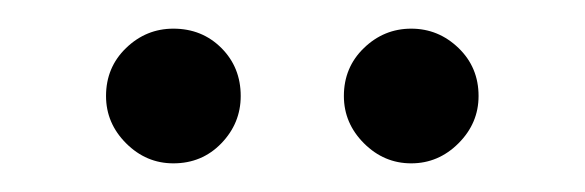

<svg xmlns="http://www.w3.org/2000/svg" viewBox="-20 -714 408 134"><path d="M101 -600Q82 -600 68 -614Q54 -628 54 -647Q54 -667 68 -680.5Q82 -694 101 -694Q121 -694 134.5 -680.5Q148 -667 148 -647Q148 -628 134.5 -614Q121 -600 101 -600ZM267 -600Q248 -600 234 -614Q220 -628 220 -647Q220 -667 234 -680.5Q248 -694 267 -694Q286 -694 300 -680.5Q314 -667 314 -647Q314 -628 300 -614Q286 -600 267 -600Z"/></svg>

Font: Kiwi Maru
Style: Regular
Weight: 400
Designer: Hiroki-Chan
Version: Version 1.100